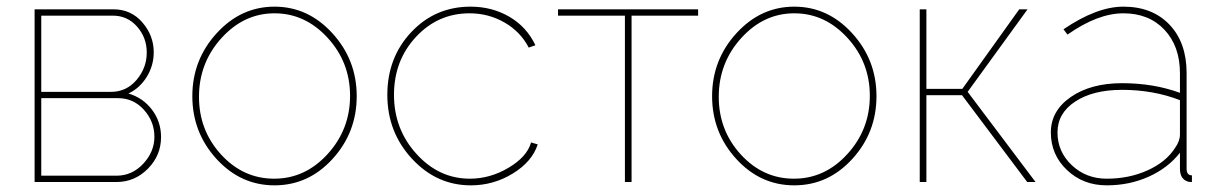

<svg xmlns="http://www.w3.org/2000/svg" viewBox="-20 -547 3663 577"><path d="M84 -519H321Q374 -519 408 -479.5Q442 -440 442 -390Q442 -350 421 -316Q400 -282 366 -266Q410 -253 437 -217Q464 -181 464 -135Q464 -80 424.5 -40Q385 0 330 0H84ZM104 -271H314Q360 -271 390.5 -307Q421 -343 421 -389Q421 -434 392 -467Q363 -500 319 -500H104ZM104 -19H330Q377 -19 410.5 -55Q444 -91 444 -136Q444 -182 412.5 -217Q381 -252 335 -252H104Z M979.5 -69.5Q907 10 805 10Q703 10 630.5 -69.5Q558 -149 558 -258Q558 -367 631 -447Q704 -527 805 -527Q906 -527 979 -447Q1052 -367 1052 -258Q1052 -149 979.5 -69.5ZM578 -256Q578 -155 644.5 -82.5Q711 -10 804 -10Q897 -10 964.5 -84Q1032 -158 1032 -259Q1032 -360 964.5 -433.5Q897 -507 805 -507Q713 -507 645.5 -432.5Q578 -358 578 -256Z M1394 -527Q1459 -527 1511 -496.5Q1563 -466 1589 -411L1569 -404Q1544 -452 1496 -479.5Q1448 -507 1391 -507Q1296 -507 1230 -436Q1164 -365 1164 -262Q1164 -159 1231.5 -84.5Q1299 -10 1392 -10Q1453 -10 1508.5 -43Q1564 -76 1576 -119L1596 -113Q1579 -61 1521 -25.5Q1463 10 1395 10Q1292 10 1218 -70Q1144 -150 1144 -262Q1144 -374 1216 -450.5Q1288 -527 1394 -527Z M1878 -500V0H1858V-500H1657V-519H2078V-500Z M2541.5 -69.5Q2469 10 2367 10Q2265 10 2192.5 -69.5Q2120 -149 2120 -258Q2120 -367 2193 -447Q2266 -527 2367 -527Q2468 -527 2541 -447Q2614 -367 2614 -258Q2614 -149 2541.5 -69.5ZM2140 -256Q2140 -155 2206.5 -82.5Q2273 -10 2366 -10Q2459 -10 2526.5 -84Q2594 -158 2594 -259Q2594 -360 2526.5 -433.5Q2459 -507 2367 -507Q2275 -507 2207.5 -432.5Q2140 -358 2140 -256Z M2872 -280 3043 -519H3068L2888 -271L3092 0H3067L2871 -261H2764V0H2744V-519H2764V-280Z M3306 10Q3235 10 3186.5 -36Q3138 -82 3138 -149Q3138 -214 3198 -255.5Q3258 -297 3352 -297Q3447 -297 3526 -268V-327Q3526 -408 3479.5 -457.5Q3433 -507 3356 -507Q3279 -507 3188 -443L3176 -459Q3276 -527 3356 -527Q3443 -527 3494.5 -473Q3546 -419 3546 -327V-40Q3546 -20 3562 -20V0Q3551 0 3548 -2Q3526 -10 3526 -40V-88Q3490 -42 3432 -16Q3374 10 3306 10ZM3306 -10Q3373 -10 3428.5 -35Q3484 -60 3511 -102Q3526 -123 3526 -143V-246Q3446 -277 3352 -277Q3265 -277 3211.5 -242Q3158 -207 3158 -149Q3158 -91 3201 -50.5Q3244 -10 3306 -10Z"/></svg>

Font: Raleway
Style: Thin
Weight: 100
Designer: Matt McInerney, Pablo Impallari, Rodrigo Fuenzalida
Foundry: Matt McInerney, Pablo Impallari, Rodrigo Fuenzalida
Version: Version 3.000